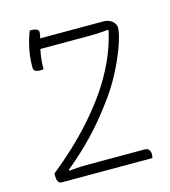

<svg xmlns="http://www.w3.org/2000/svg" viewBox="-111 -839 823 929"><g transform="rotate(-15 300.0 -375.0)"><path d="M537 0H83Q70 0 65 -11.5Q60 -23 60 -40V-50Q116 -95 166.5 -142Q217 -189 262.5 -239.5Q308 -290 347 -343Q370 -374 390 -406.5Q410 -439 427 -472Q444 -505 457.5 -538.5Q471 -572 481 -606.5Q491 -641 498 -676L504 -639L477 -668L513 -658Q487 -655 467 -653Q447 -651 428.5 -650.5Q410 -650 390 -650H140Q133 -650 128 -656Q123 -662 121 -670.5Q119 -679 119 -687.5Q119 -696 120 -700H479Q499 -700 512.5 -692.5Q526 -685 533 -674.5Q540 -664 540 -653V-650Q540 -627 523.5 -577Q507 -527 477.5 -466Q448 -405 408 -347Q381 -309 354 -274.5Q327 -240 299 -208.5Q271 -177 241.5 -148Q212 -119 180.5 -91Q149 -63 114 -36L128 -70L137 -32L111 -42Q137 -45 157.5 -47Q178 -49 196 -49.5Q214 -50 234 -50H510Q527 -50 533.5 -41Q540 -32 540 -19Q540 -15 539.5 -10Q539 -5 537 0ZM140 -552Q138 -551 133.5 -550.5Q129 -550 125 -550Q115 -550 107 -552Q99 -554 94.5 -559Q90 -564 90 -573Q90 -595 92 -617.5Q94 -640 98.5 -663Q103 -686 109.5 -708Q116 -730 124 -750Q139 -750 148.5 -748Q158 -746 163.5 -741Q169 -736 168 -727Q168 -718 161 -693.5Q154 -669 147 -632.5Q140 -596 140 -552Z"/></g></svg>

Font: Recursive Monospace Casual Light
Style: Regular
Weight: 300
Version: Version 1.047